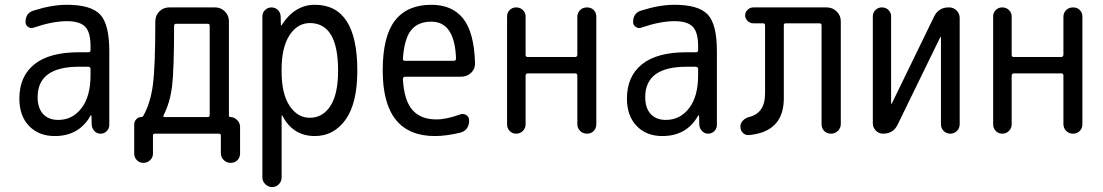

<svg xmlns="http://www.w3.org/2000/svg" viewBox="-20 -550 4540 790"><path d="M304.7 -275.4Q134.8 -275.4 134.8 -150.4Q134.8 -105.5 157.2 -81.1Q179.7 -56.6 219.7 -56.6Q278.3 -56.6 315.4 -105Q352.5 -153.3 352.5 -240.2V-265.6Q352.5 -274.4 343.8 -275.4ZM205.1 9.8Q139.6 9.8 99.6 -31.7Q59.6 -73.2 59.6 -144.5Q59.6 -235.4 121.1 -285.2Q182.6 -335 304.7 -335H343.8Q352.5 -335 352.5 -343.8V-360.4Q352.5 -417 330.6 -439.9Q308.6 -462.9 254.9 -462.9Q197.3 -462.9 119.1 -436.5Q107.4 -431.6 96.2 -439Q85 -446.3 85 -459Q85 -497.1 119.1 -506.8Q193.4 -530.3 254.9 -530.3Q354.5 -530.3 392.1 -490.2Q429.7 -450.2 429.7 -339.8V-36.1Q429.7 -21.5 419.4 -10.7Q409.2 0 394 0Q378.9 0 368.7 -10.7Q358.4 -21.5 357.4 -36.1L356.4 -74.2Q356.4 -75.2 355.5 -75.2Q353.5 -75.2 352.5 -74.2Q305.7 9.8 205.1 9.8Z M653.3 -76.2Q649.4 -68.4 657.2 -68.4H835Q842.8 -68.4 842.8 -76.2V-444.3Q842.8 -452.1 835 -452.1H704.1Q696.3 -452.1 696.3 -443.4Q696.3 -263.7 688 -195.8Q679.7 -127.9 653.3 -76.2ZM532.2 82V-38.1Q532.2 -49.8 540.5 -59.1Q548.8 -68.4 560.5 -68.4Q565.4 -68.4 568.4 -71.3Q598.6 -123 608.9 -199.7Q619.1 -276.4 619.1 -461.9Q619.1 -486.3 635.7 -502.9Q652.3 -519.5 675.8 -519.5H865.2Q888.7 -519.5 905.3 -502.9Q921.9 -486.3 921.9 -462.9V-74.2Q921.9 -68.4 927.7 -68.4Q943.4 -68.4 955.6 -56.2Q967.8 -43.9 967.8 -27.3V81.1Q967.8 97.7 957 108.9Q946.3 120.1 929.2 120.1Q912.1 120.1 900.4 108.4Q888.7 96.7 888.7 81.1V7.8Q888.7 0 880.9 0H617.2Q609.4 0 609.4 7.8V82Q609.4 97.7 597.7 108.9Q585.9 120.1 569.8 120.1Q553.7 120.1 543 108.9Q532.2 97.7 532.2 82Z M1138.7 -264.6V-254.9Q1138.7 -164.1 1171.4 -114.7Q1204.1 -65.4 1254.9 -65.4Q1307.6 -65.4 1339.4 -113.8Q1371.1 -162.1 1371.1 -259.8Q1371.1 -455.1 1254.9 -455.1Q1204.1 -455.1 1171.4 -405.3Q1138.7 -355.5 1138.7 -264.6ZM1059.6 179.7V-483.4Q1059.6 -498 1070.8 -508.8Q1082 -519.5 1096.7 -519.5Q1112.3 -519.5 1123 -509.3Q1133.8 -499 1134.8 -483.4L1135.7 -446.3Q1135.7 -445.3 1136.7 -445.3Q1138.7 -445.3 1138.7 -446.3Q1192.4 -530.3 1275.4 -530.3Q1450.2 -530.3 1450.2 -259.8Q1450.2 -125 1401.9 -57.6Q1353.5 9.8 1275.4 9.8Q1185.5 9.8 1141.6 -74.2Q1141.6 -75.2 1139.6 -75.2Q1138.7 -75.2 1138.7 -74.2V179.7Q1138.7 196.3 1127.4 208Q1116.2 219.7 1100.1 219.7Q1084 219.7 1071.8 208Q1059.6 196.3 1059.6 179.7Z M1754.9 -460.9Q1700.2 -460.9 1671.9 -426.3Q1643.6 -391.6 1637.7 -307.6Q1637.7 -299.8 1646.5 -299.8H1846.7Q1855.5 -299.8 1856.4 -307.6Q1851.6 -460.9 1754.9 -460.9ZM1769.5 9.8Q1554.7 9.8 1554.7 -259.8Q1554.7 -400.4 1605 -465.3Q1655.3 -530.3 1754.9 -530.3Q1840.8 -530.3 1885.7 -473.6Q1930.7 -417 1934.6 -291Q1935.5 -266.6 1918.5 -250.5Q1901.4 -234.4 1877 -234.4H1646.5Q1638.7 -234.4 1637.7 -224.6Q1642.6 -136.7 1676.8 -97.7Q1710.9 -58.6 1775.4 -58.6Q1816.4 -58.6 1873 -79.1Q1886.7 -84 1898.4 -76.7Q1910.2 -69.3 1910.2 -54.7Q1910.2 -13.7 1873 -3.9Q1814.5 9.8 1769.5 9.8Z M2066.4 -38.1V-482.4Q2066.4 -498 2077.1 -508.8Q2087.9 -519.5 2104 -519.5Q2120.1 -519.5 2131.3 -508.8Q2142.6 -498 2142.6 -482.4V-324.2Q2142.6 -315.4 2151.4 -315.4H2346.7Q2354.5 -315.4 2355.5 -324.2V-481.4Q2355.5 -497.1 2366.7 -508.3Q2377.9 -519.5 2395 -519.5Q2412.1 -519.5 2422.9 -508.8Q2433.6 -498 2433.6 -481.4V-39.1Q2433.6 -22.5 2422.9 -11.2Q2412.1 0 2395 0Q2377.9 0 2366.7 -11.7Q2355.5 -23.4 2355.5 -39.1V-239.3Q2355.5 -248 2346.7 -248H2151.4Q2143.6 -248 2142.6 -239.3V-38.1Q2142.6 -22.5 2131.3 -11.2Q2120.1 0 2104 0Q2087.9 0 2077.1 -11.2Q2066.4 -22.5 2066.4 -38.1Z M2804.7 -275.4Q2634.8 -275.4 2634.8 -150.4Q2634.8 -105.5 2657.2 -81.1Q2679.7 -56.6 2719.7 -56.6Q2778.3 -56.6 2815.4 -105Q2852.5 -153.3 2852.5 -240.2V-265.6Q2852.5 -274.4 2843.8 -275.4ZM2705.1 9.8Q2639.6 9.8 2599.6 -31.7Q2559.6 -73.2 2559.6 -144.5Q2559.6 -235.4 2621.1 -285.2Q2682.6 -335 2804.7 -335H2843.8Q2852.5 -335 2852.5 -343.8V-360.4Q2852.5 -417 2830.6 -439.9Q2808.6 -462.9 2754.9 -462.9Q2697.3 -462.9 2619.1 -436.5Q2607.4 -431.6 2596.2 -439Q2585 -446.3 2585 -459Q2585 -497.1 2619.1 -506.8Q2693.4 -530.3 2754.9 -530.3Q2854.5 -530.3 2892.1 -490.2Q2929.7 -450.2 2929.7 -339.8V-36.1Q2929.7 -21.5 2919.4 -10.7Q2909.2 0 2894 0Q2878.9 0 2868.7 -10.7Q2858.4 -21.5 2857.4 -36.1L2856.4 -74.2Q2856.4 -75.2 2855.5 -75.2Q2853.5 -75.2 2852.5 -74.2Q2805.7 9.8 2705.1 9.8Z M3060.5 5.9Q3046.9 6.8 3036.6 -3.4Q3026.4 -13.7 3026.4 -29.3Q3026.4 -43 3036.6 -53.7Q3046.9 -64.5 3061.5 -68.4Q3127.9 -84 3127.9 -165V-446.3Q3127.9 -454.1 3119.1 -454.1H3079.1Q3066.4 -454.1 3056.2 -463.9Q3045.9 -473.6 3045.9 -486.8Q3045.9 -500 3056.2 -509.8Q3066.4 -519.5 3079.1 -519.5H3381.8Q3405.3 -519.5 3422.4 -502.9Q3439.5 -486.3 3439.5 -462.9V-39.1Q3439.5 -23.4 3427.7 -11.7Q3416 0 3398.9 0Q3381.8 0 3371.1 -11.2Q3360.4 -22.5 3360.4 -39.1V-446.3Q3360.4 -454.1 3350.6 -454.1H3212.9Q3205.1 -454.1 3205.1 -446.3V-143.6Q3204.1 -6.8 3060.5 5.9Z M3613.3 0Q3595.7 0 3583.5 -12.7Q3571.3 -25.4 3571.3 -43V-482.4Q3571.3 -498 3582 -508.8Q3592.8 -519.5 3608.9 -519.5Q3625 -519.5 3635.7 -508.8Q3646.5 -498 3646.5 -482.4V-124Q3646.5 -123 3647.5 -123Q3649.4 -123 3649.4 -124L3823.2 -481.4Q3841.8 -520.5 3885.7 -519.5Q3903.3 -519.5 3916 -506.8Q3928.7 -494.1 3928.7 -475.6V-39.1Q3928.7 -22.5 3917.5 -11.2Q3906.2 0 3890.1 0Q3874 0 3862.8 -11.2Q3851.6 -22.5 3851.6 -39.1V-396.5Q3851.6 -397.5 3850.6 -397.5Q3848.6 -397.5 3848.6 -396.5L3673.8 -38.1Q3656.2 0 3613.3 0Z M4066.4 -38.1V-482.4Q4066.4 -498 4077.1 -508.8Q4087.9 -519.5 4104 -519.5Q4120.1 -519.5 4131.3 -508.8Q4142.6 -498 4142.6 -482.4V-324.2Q4142.6 -315.4 4151.4 -315.4H4346.7Q4354.5 -315.4 4355.5 -324.2V-481.4Q4355.5 -497.1 4366.7 -508.3Q4377.9 -519.5 4395 -519.5Q4412.1 -519.5 4422.9 -508.8Q4433.6 -498 4433.6 -481.4V-39.1Q4433.6 -22.5 4422.9 -11.2Q4412.1 0 4395 0Q4377.9 0 4366.7 -11.7Q4355.5 -23.4 4355.5 -39.1V-239.3Q4355.5 -248 4346.7 -248H4151.4Q4143.6 -248 4142.6 -239.3V-38.1Q4142.6 -22.5 4131.3 -11.2Q4120.1 0 4104 0Q4087.9 0 4077.1 -11.2Q4066.4 -22.5 4066.4 -38.1Z"/></svg>

Font: Rounded Mgen+ 1m regular
Style: Regular
Weight: 400
Designer: [Source Han Sans]
Ryoko NISHIZUKA  (kana & ideographs); Paul D. Hunt (Latin, Greek & Cyrillic); Wenlong ZHANG  (bopomofo
Version: Version 1.059.20150602